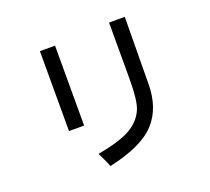

<svg xmlns="http://www.w3.org/2000/svg" viewBox="-136 -930 1271 1164"><g transform="rotate(-20 500.0 -348.0)"><path d="M777.3 -757.8 773.4 -328.1Q773.4 -171.9 687.5 -78.1Q601.6 15.6 386.7 62.5Q375 31.2 343.8 -31.2Q492.2 -58.6 558.6 -97.7Q625 -136.7 652.3 -199.2Q675.8 -250 675.8 -398.4V-757.8ZM320.3 -222.7H222.7V-738.3H320.3Z"/></g></svg>

Font: WenQuanYi Micro Hei
Style: Regular
Weight: 400
Foundry: Ascender Corporation
Version: Version 0.2.0-beta